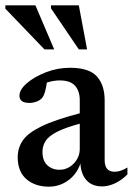

<svg xmlns="http://www.w3.org/2000/svg" viewBox="-29 -690 498 721"><path d="M355.5 10Q316.5 10 295.8 -13.2Q275 -36.5 273 -76Q259.5 -36 227 -12.5Q194.5 11 154.5 11Q103 11 70.2 -17.2Q37.5 -45.5 37.5 -99.5Q37.5 -134.5 56.5 -162.5Q75.5 -190.5 126 -215.2Q176.5 -240 270.5 -264.5V-314Q270.5 -348 252.8 -368Q235 -388 195 -388Q172.5 -388 147 -380Q144 -359 139.5 -343.8Q135 -328.5 128 -321Q120 -312.5 107.2 -308Q94.5 -303.5 81.5 -303.5Q44 -303.5 44 -330.5Q44 -353.5 72.2 -377.8Q100.5 -402 144 -418.8Q187.5 -435.5 234 -435.5Q305.5 -435.5 334.8 -403Q364 -370.5 364 -313V-88.5Q364 -45 401 -45Q423.5 -45 449.5 -61V-35Q427 -12.5 402 -1.2Q377 10 355.5 10ZM130.5 -119.5Q130.5 -86.5 148.8 -69.5Q167 -52.5 194 -52.5Q225.5 -52.5 248 -76Q270.5 -99.5 270.5 -131V-225.5Q213.5 -210 183.2 -194Q153 -178 141.8 -160Q130.5 -142 130.5 -119.5ZM174.5 -504.5H138L-9 -657.5V-670H104ZM298 -504.5H267L162.5 -658.5V-670H267Z"/></svg>

Font: Newsreader Text Medium
Style: Regular
Weight: 500
Designer: Hugues Gentile
Foundry: Production Type
Version: Version 1.002